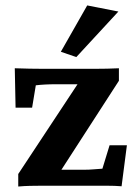

<svg xmlns="http://www.w3.org/2000/svg" viewBox="-20 -681 499 704"><path d="M178.7 -17.6 172.9 -58.6H288.1Q306.6 -58.6 323.2 -60.1Q339.8 -61.5 355.5 -62.5L381.8 -148.4H445.3L425.8 2Q401.4 0 372.1 0Q342.8 0 323.2 0H131.8Q111.3 0 89.8 0.5Q68.4 1 46.9 2.9V-43L290 -411.1V-372.1H189.5Q164.1 -372.1 145.5 -371.1Q127 -370.1 111.3 -368.2L97.7 -286.1H37.1L34.2 -430.7Q60.5 -429.7 88.9 -429.2Q117.2 -428.7 136.7 -428.7H330.1Q351.6 -428.7 373 -429.2Q394.5 -429.7 416 -430.7V-384.8ZM259.8 -471.7 203.1 -491.2 299.8 -661.1 414.1 -638.7Z"/></svg>

Font: Crimson Pro ExtraLight
Style: Bold
Weight: 700
Version: Version 1.002